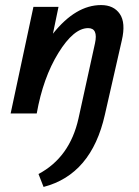

<svg xmlns="http://www.w3.org/2000/svg" viewBox="-20 -448 548 758"><path d="M379 -428Q429 -428 453 -393Q477 -358 461 -289L394 5Q341 241 152 290L132 239Q256 173 290 19L355 -277Q368 -337 328 -337Q271 -337 210.5 -239Q150 -141 125 0H22L112 -421H211L189 -315Q279 -428 379 -428Z"/></svg>

Font: EauTest
Style: Bold Italic
Weight: 700
Italic angle: -12°
Designer: Christian Thalmann (Catharsis Fonts)
Version: Version 0.001;PS 000.001;hotconv 1.0.88;makeotf.lib2.5.64775